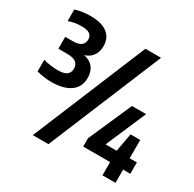

<svg xmlns="http://www.w3.org/2000/svg" viewBox="-186 -1015 1299 1283"><g transform="rotate(30 463.5 -373.5)"><path d="M151.4 -301.3Q122.4 -301.3 92.9 -305.3Q63.5 -309.2 36.3 -316.5V-406.1Q62.5 -398.7 92.3 -394.6Q122.1 -390.6 146.9 -390.6Q194.1 -390.6 216 -406.2Q237.9 -421.8 237.9 -453.7Q237.9 -485.3 216.8 -501.3Q195.7 -517.4 147.8 -517.4H80.8V-609.1H139.9Q183.3 -609.1 203.3 -625.5Q223.3 -641.9 223.3 -669.6Q223.3 -698.2 203.7 -711.8Q184.1 -725.4 141 -725.4Q116.1 -725.4 89.6 -721.1Q63.2 -716.8 41.8 -707.8V-797.4Q64 -805.4 95.9 -810Q127.7 -814.7 157.4 -814.7Q244.2 -814.7 289.1 -780.6Q333.9 -746.4 333.9 -682.6Q333.9 -636.3 309.4 -604.8Q284.9 -573.3 240.5 -563.6V-568.5Q294.9 -560.2 321.7 -528.1Q348.5 -496 348.5 -445.7Q348.5 -376.2 296.4 -338.8Q244.3 -301.3 151.4 -301.3ZM221.6 68 584.8 -808H705.6L342.3 68ZM551.5 -34.1V-98.4L698.2 -432H807.3L663.4 -98.4L649.4 -121.7H915V-34.1ZM759 68V-121.7L784.6 -263H859.5V68Z"/></g></svg>

Font: Encode Sans SC Condensed Thin
Style: Regular
Weight: 100
Width: 3
Designer: Multiple Designers
Foundry: Impallari Type
Version: Version 3.002